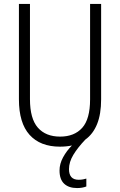

<svg xmlns="http://www.w3.org/2000/svg" viewBox="-20 -734 609 974"><path d="M330 124Q330 178 379 178Q391 178 401.5 176Q412 174 418 172V212Q398 220 371 220Q329 220 305.5 198Q282 176 282 131Q282 97 300 64Q318 31 345 4Q317 10 284 10Q184 10 130 -50Q76 -110 76 -230V-714H132V-231Q132 -132 172 -86.5Q212 -41 285 -41Q357 -41 397 -85.5Q437 -130 437 -230V-714H493V-230Q493 -155 472.5 -104.5Q452 -54 413 -26Q374 15 352 51.5Q330 88 330 124Z"/></svg>

Font: Noto Sans Tamil Condensed Light
Style: Regular
Weight: 300
Width: 3
Designer: Jelle Bosma - Monotype Design Team
Foundry: Monotype Imaging Inc.
Version: Version 2.004; ttfautohint (v1.8.4.7-5d5b)